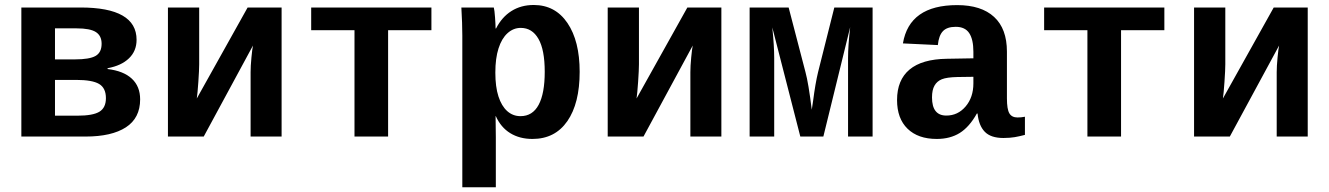

<svg xmlns="http://www.w3.org/2000/svg" viewBox="-20 -559 5441 786"><path d="M309.6 -528.3Q539.1 -528.3 539.1 -396Q539.1 -350.1 507.8 -320.1Q476.6 -290 420.4 -279.8V-276.4Q485.8 -268.6 519.8 -236.8Q553.7 -205.1 553.7 -152.3Q553.7 -75.7 495.4 -37.8Q437 0 330.1 0H67.4V-528.3ZM205.1 -85.4H296.4Q360.8 -85.4 387.2 -101.8Q413.6 -118.2 413.6 -157.2Q413.6 -198.7 385.7 -215.3Q357.9 -231.9 291 -231.9H205.1ZM205.1 -442.9V-315.9H287.1Q346.7 -315.9 371.3 -330.1Q396 -344.2 396 -379.9Q396 -412.6 372.6 -427.7Q349.1 -442.9 293.5 -442.9Z M795.4 -528.3V-295.9Q795.4 -273.4 792 -224.1Q788.6 -174.8 785.6 -155.8L993.7 -528.3H1132.8V0H1005.9V-263.7Q1005.9 -288.1 1009.3 -323.7Q1012.7 -359.4 1015.6 -372.6L814 0H667.5V-528.3Z M1253.9 -528.3H1746.1V-435.5H1568.8V0H1431.2V-435.5H1253.9Z M2001.5 -528.3Q2004.4 -518.1 2006.6 -487.3Q2008.8 -456.5 2008.8 -442.4H2010.7Q2034.2 -488.8 2073.5 -513.7Q2112.8 -538.6 2165 -538.6Q2252.9 -538.6 2303 -464.8Q2353 -391.1 2353 -265.1Q2353 -135.7 2302.5 -63Q2252 9.8 2159.7 9.8Q2107.4 9.8 2068.8 -13.9Q2030.3 -37.6 2009.8 -83.5H2008.8L2009.8 3.4V207.5H1872.6V-413.1Q1872.6 -461.9 1868.7 -528.3ZM2007.8 -261.7Q2007.8 -203.6 2020.5 -164.3Q2033.2 -125 2056.4 -104.2Q2079.6 -83.5 2110.8 -83.5Q2160.2 -83.5 2185.1 -129.9Q2210 -176.3 2210 -265.1Q2210 -355 2184.3 -399.9Q2158.7 -444.8 2111.8 -444.8Q2081.5 -444.8 2057.6 -423.1Q2033.7 -401.4 2020.8 -360.8Q2007.8 -320.3 2007.8 -261.7Z M2595.7 -528.3V-295.9Q2595.7 -273.4 2592.3 -224.1Q2588.9 -174.8 2585.9 -155.8L2793.9 -528.3H2933.1V0H2806.2V-263.7Q2806.2 -288.1 2809.6 -323.7Q2813 -359.4 2815.9 -372.6L2614.3 0H2467.8V-528.3Z M3350.6 0H3256.3L3141.6 -446.8Q3149.4 -371.1 3149.4 -321.3V0H3048.8V-528.3H3208.5L3277.3 -264.2Q3289.6 -219.7 3303.2 -109.9L3308.6 -146Q3317.9 -218.3 3329.1 -264.2L3395.5 -528.3H3552.2V0H3451.7V-321.3Q3451.7 -371.6 3460.4 -447.8Z M3814.9 9.8Q3738.3 9.8 3695.3 -32Q3652.3 -73.7 3652.3 -149.4Q3652.3 -231.4 3703.4 -274.2Q3754.4 -316.9 3856 -318.4L3964.8 -320.3V-347.2Q3964.8 -397.5 3947.8 -423.3Q3930.7 -449.2 3892.6 -449.2Q3856.9 -449.2 3840.1 -431.4Q3823.2 -413.6 3819.3 -374.5L3676.3 -381.3Q3702.6 -538.1 3898.4 -538.1Q3997.1 -538.1 4049.6 -489.7Q4102.1 -441.4 4102.1 -347.7V-156.2Q4102.1 -111.8 4112.1 -95Q4122.1 -78.1 4145.5 -78.1Q4161.1 -78.1 4175.8 -81.1V-6.8Q4163.6 -3.9 4153.8 -1.5Q4144 1 4134.3 2.4Q4124.5 3.9 4113.5 4.9Q4102.5 5.9 4087.9 5.9Q4036.1 5.9 4011.5 -19.5Q3986.8 -44.9 3981.9 -94.2H3979Q3948.2 -39.1 3908.9 -14.6Q3869.6 9.8 3814.9 9.8ZM3964.8 -244.6 3899.4 -243.7Q3855.5 -242.7 3835.7 -234.6Q3815.9 -226.6 3805.7 -208.7Q3795.4 -190.9 3795.4 -160.2Q3795.4 -85.9 3854 -85.9Q3901.4 -85.9 3933.1 -123.3Q3964.8 -160.6 3964.8 -217.8Z M4254.4 -528.3H4746.6V-435.5H4569.3V0H4431.6V-435.5H4254.4Z M4996.1 -528.3V-295.9Q4996.1 -273.4 4992.7 -224.1Q4989.3 -174.8 4986.3 -155.8L5194.3 -528.3H5333.5V0H5206.5V-263.7Q5206.5 -288.1 5210 -323.7Q5213.4 -359.4 5216.3 -372.6L5014.6 0H4868.2V-528.3Z"/></svg>

Font: Cousine
Style: Bold
Weight: 700
Monospace: yes
Designer: Steve Matteson
Foundry: Ascender Corporation
Version: Version 1.20